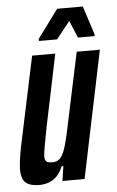

<svg xmlns="http://www.w3.org/2000/svg" viewBox="-51 -724 467 768"><g transform="rotate(-5 182.0 -340.0)"><path d="M77 8Q51 8 34.5 1Q18 -6 11 -21.5Q4 -37 4 -61Q4 -76 7.5 -101Q11 -126 17 -156L92 -510H185L124 -217Q115 -170 110.5 -144Q106 -118 105 -105Q105 -94 108.5 -88Q112 -82 118.5 -80Q125 -78 136 -78Q152 -78 162.5 -86Q173 -94 181.5 -114Q190 -134 198 -167.5Q206 -201 216 -251L271 -510H364L258 0H169L178 -59H171Q161 -34 146.5 -19.5Q132 -5 114 1.5Q96 8 77 8ZM124 -566V-574L208 -688H311L348 -574V-566H281L252 -635L197 -566Z"/></g></svg>

Font: Saira UltraCondensed
Style: Bold Italic
Weight: 700
Width: 1
Italic angle: -12°
Designer: Hector Gatti with collaboration of the Omnibus-Type team
Foundry: Omnibus-Type
Version: Version 1.101